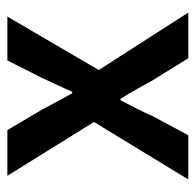

<svg xmlns="http://www.w3.org/2000/svg" viewBox="-25 -506 531 521"><g transform="rotate(-90 240.5 -245.5)"><path d="M14 0 170 -256 24 -491H148L203 -398Q214 -378 225 -357Q236 -336 248 -315H252Q261 -336 271 -357Q281 -378 290 -398L337 -491H456L311 -243L467 0H343L283 -97Q271 -119 258.5 -141Q246 -163 233 -184H229Q218 -163 207 -141.5Q196 -120 186 -97L134 0Z"/></g></svg>

Font: Source Sans 3 SemiBold
Style: Regular
Weight: 600
Designer: Paul D. Hunt
Foundry: Adobe
Version: Version 3.046;hotconv 1.0.118;makeotfexe 2.5.65603